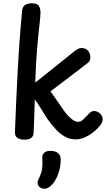

<svg xmlns="http://www.w3.org/2000/svg" viewBox="-20 -842 669 1171"><path d="M115 -778Q117 -799 131.5 -810.5Q146 -822 176 -822Q207 -822 217 -806Q227 -790 227 -766Q227 -742 220.5 -688.5Q214 -635 206.5 -548.5Q199 -462 195 -339Q197 -340 215.5 -354.5Q234 -369 261.5 -391Q289 -413 320.5 -438.5Q352 -464 383 -488.5Q414 -513 437 -532Q448 -540 457.5 -544.5Q467 -549 478 -549Q492 -549 502 -544Q512 -539 518.5 -530.5Q525 -522 528 -512.5Q531 -503 531 -494Q531 -484 528 -474.5Q525 -465 515 -458Q501 -447 479 -430Q457 -413 431 -393.5Q405 -374 378.5 -353.5Q352 -333 328.5 -315.5Q305 -298 288 -285Q303 -265 323 -235Q343 -205 363 -177Q378 -155 394.5 -137Q411 -119 426.5 -109Q442 -99 457 -99Q473 -99 488.5 -114Q504 -129 517 -143Q525 -153 534 -159Q543 -165 553 -165Q566 -165 578 -158.5Q590 -152 598 -140.5Q606 -129 606 -115Q606 -101 598 -87.5Q590 -74 577 -61Q561 -44 539 -28Q517 -12 492 -2Q467 8 441 8Q405 8 374.5 -9.5Q344 -27 318.5 -55.5Q293 -84 269 -117Q245 -154 227 -184Q209 -214 192 -236Q191 -183 189 -133Q187 -83 185 -35Q185 -11 170 -0.5Q155 10 131 10Q103 10 87 -0.5Q71 -11 71 -35Q78 -221 88 -410.5Q98 -600 115 -778ZM238 123Q236 104 248.5 91Q261 78 286 78Q319 78 334.5 92.5Q350 107 350 126Q351 159 343 191.5Q335 224 321 250.5Q307 277 288 293Q277 302 268.5 305.5Q260 309 251 309Q234 309 221.5 298.5Q209 288 209 272Q209 264 214 253Q219 242 224 231Q235 207 237.5 180.5Q240 154 238 123Z"/></svg>

Font: Playpen Sans Medium
Style: Regular
Weight: 500
Designer: Laura Meseguer, Veronika Burian, José Scaglione
Foundry: TypeTogether
Version: Version 1.001